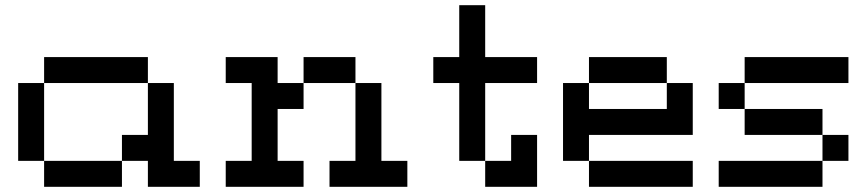

<svg xmlns="http://www.w3.org/2000/svg" viewBox="-20 -720 3340 740"><path d="M50 -100H150V-400H50ZM150 0H450V-100H150ZM150 -400H550V-500H150ZM450 -100H550V0H750V-100H650V-400H550V-200H450Z M850 0H1150V-100H1050V-300H1150V-400H1050V-500H850V-400H950V-100H850ZM1150 -400H1350V-100H1250V0H1550V-100H1450V-400H1350V-500H1150Z M1650 -400H1750V-100H1850V-400H2050V-500H1850V-700H1750V-500H1650ZM1850 0H2050V-200H1950V-100H1850Z M2150 -100H2250V0H2650V-100H2250V-200H2650V-400H2550V-500H2250V-400H2150ZM2250 -300V-400H2550V-300Z M2750 0H3150V-100H2750ZM2750 -300H2850V-400H2750ZM2850 -200H3150V-300H2850ZM2850 -400H3250V-500H2850ZM3150 -100H3250V-200H3150Z"/></svg>

Font: Connection Serif
Style: Regular
Weight: 400
Version: Version 0.2